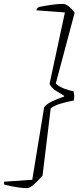

<svg xmlns="http://www.w3.org/2000/svg" viewBox="-47 -810 414 988"><path d="M92 158Q74 158 51.5 155Q29 152 8 147.5Q-13 143 -25 140Q-28 133 -26 125L119 115L180 -257Q191 -274 220 -288Q249 -302 283 -313V-317Q262 -329 240.5 -343Q219 -357 208 -378L287 -746L140 -757Q142 -765 146 -768.5Q150 -772 153 -774Q182 -780 216.5 -785Q251 -790 276 -790Q292 -790 309.5 -775Q327 -760 337 -744L240 -380Q257 -364 284.5 -353.5Q312 -343 331 -341Q333 -334 334.5 -322Q336 -310 333 -293Q305 -288 269.5 -278Q234 -268 214 -253L172 93Q154 115 130.5 136.5Q107 158 92 158Z"/></svg>

Font: Texturina 72pt 72pt Thin
Style: Italic
Weight: 100
Italic angle: -11°
Designer: Guillermo Torres Carreño
Foundry: Omnibus-Type
Version: Version 1.002; ttfautohint (v1.8.3)